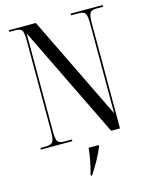

<svg xmlns="http://www.w3.org/2000/svg" viewBox="-135 -801 878 1109"><g transform="rotate(-15 304.0 -246.5)"><path d="M28 0V-10H59Q92 -10 102 -24.5Q112 -39 112 -87V-629Q112 -676 103 -690Q94 -704 62 -704H28V-714H189L491 -93V-629Q491 -676 482 -690Q473 -704 442 -704H397V-714H589V-704H550Q519 -704 510 -689.5Q501 -675 501 -627V0H448L122 -670V-87Q122 -39 131 -24.5Q140 -10 171 -10H216V0ZM268 212Q279 174 286 137.5Q293 101 297 61H357V70Q341 110 318 150.5Q295 191 275 221H268Z"/></g></svg>

Font: Noto Serif Display ExtraCondensed
Style: Regular
Weight: 400
Width: 2
Designer: Monotype Design Team
Foundry: Monotype Imaging Inc.
Version: Version 2.009